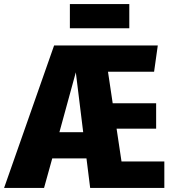

<svg xmlns="http://www.w3.org/2000/svg" viewBox="-45 -917 840 937"><path d="M548 -129H757V0H395L377 -144H210L170 0H-25L219 -695H725L707 -567H482L505 -413H717V-289H524ZM245 -272H361L325 -564ZM586 -779H296V-897H586Z"/></svg>

Font: Fira Sans Condensed ExtraBold
Style: Regular
Weight: 800
Width: 3
Designer: Carrois Corporate & Edenspiekermann AG
Foundry: Carrois Corporate GbR & Edenspiekermann AG
Version: Version 4.203